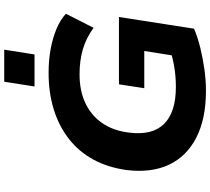

<svg xmlns="http://www.w3.org/2000/svg" viewBox="-62 -898 972 887"><g transform="rotate(-90 423.5 -455.0)"><path d="M447 11Q318 11 231 -33.5Q144 -78 105.5 -160Q67 -242 81 -356Q93 -442 129 -508.5Q165 -575 224 -621.5Q283 -668 360.5 -692Q438 -716 530 -716Q589 -716 640 -706.5Q691 -697 733 -679.5Q775 -662 803 -636L738 -508Q692 -542 639.5 -557.5Q587 -573 523 -573Q447 -573 390 -546Q333 -519 298 -468.5Q263 -418 254 -345Q240 -237 294 -182.5Q348 -128 465 -128Q512 -128 554.5 -135Q597 -142 639 -155L604 -104L631 -274H459L477 -391H788L734 -44Q694 -27 645 -15Q596 -3 545 4Q494 11 447 11ZM467 -781 489 -921H637L615 -781Z"/></g></svg>

Font: Nunito Sans 10pt SemiExpanded ExtraBold
Style: Italic
Weight: 800
Width: 6
Italic angle: -9°
Designer: Vernon Adams
Foundry: Vernon Adams
Version: Version 3.101;gftools[0.9.27]